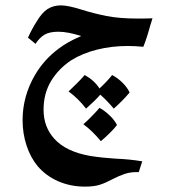

<svg xmlns="http://www.w3.org/2000/svg" viewBox="-20 -358 640 714"><path d="M539 -264Q526 -216 513 -184Q483 -187 455 -187Q395 -187 341 -173.5Q287 -160 245 -134Q197 -102 169.5 -56Q142 -10 142 50Q142 114 182 158Q225 206 316 222Q361 229 410 232Q462 234 509 242L496 282Q467 281 444.5 288.5Q422 296 397 309Q373 322 351.5 329Q330 336 296 336Q243 336 197.5 316.5Q152 297 120 260Q93 227 78.5 182.5Q64 138 64 89Q64 0 110 -79Q144 -137 198 -177Q232 -203 282 -224Q232 -240 197 -240Q164 -240 145.5 -229Q127 -218 112 -195L84 -218Q99 -251 117 -279Q136 -311 157 -324.5Q178 -338 207 -338Q233 -338 284 -322Q328 -308 376 -298.5Q424 -289 492 -289Q531 -289 547 -290Q545 -283 543 -276.5Q541 -270 539 -264ZM403 46Q380 18 353 -6Q335 15 300 46Q271 8 235 -18Q250 -32 267 -49Q284 -66 295 -79Q331 -59 350 -29Q379 -56 397 -79Q418 -68 436 -50Q454 -32 462 -14Q435 18 403 46ZM355 167Q324 129 290 104Q303 93 322.5 73Q342 53 350 43Q370 54 388.5 72Q407 90 415 107Q407 118 389 136Q371 154 355 167Z"/></svg>

Font: Mirza SemiBold
Style: Regular
Weight: 600
Designer: Arabic design by Kourosh Beigpour, Latin design by Eduardo Tunni, engineering by Lasse Fister
Version: Version 1.0010g